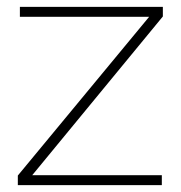

<svg xmlns="http://www.w3.org/2000/svg" viewBox="-20 -540 529 560"><path d="M32 -28 415 -491H38V-520H455V-492L74 -29H452V0H32Z"/></svg>

Font: Raleway ExtraLight
Style: Regular
Weight: 200
Designer: Matt McInerney, Pablo Impallari, Rodrigo Fuenzalida
Foundry: Matt McInerney, Pablo Impallari, Rodrigo Fuenzalida
Version: Version 4.026